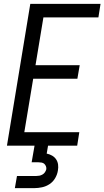

<svg xmlns="http://www.w3.org/2000/svg" viewBox="-20 -755 541 995"><path d="M16 0 137 -735H501L490 -665H205L164 -417H393L381 -347H152L106 -70H391L380 0ZM57 220 68 157H168Q176 157 184 155.5Q192 154 200 149.5Q208 145 213 137.5Q218 130 220 122Q221 114 218 106.5Q215 99 209.5 94Q204 89 195.5 87.5Q187 86 179 86H144L159 0H229L222 41Q237 44 250 51.5Q263 59 271 71Q279 83 281 98Q283 113 280 129Q277 149 266 168Q255 187 237 199Q219 211 198 215.5Q177 220 157 220Z"/></svg>

Font: Iosevka
Style: Italic
Weight: 400
Italic angle: -9°
Monospace: yes
Designer: Belleve Invis
Foundry: Belleve Invis
Version: Version 32.5.0; ttfautohint (v1.8.4)